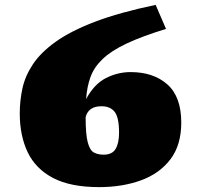

<svg xmlns="http://www.w3.org/2000/svg" viewBox="-20 -752 815 787"><path d="M618 -732 660.5 -633.5Q561 -603 498.2 -573.2Q435.5 -543.5 400.8 -510.2Q366 -477 351.2 -437Q336.5 -397 333 -346Q366 -407.5 414.2 -432Q462.5 -456.5 515.5 -456.5Q609 -456.5 666 -406Q723 -355.5 723 -249.5Q723 -157.5 678.5 -99Q634 -40.5 557.8 -12.8Q481.5 15 386.5 15Q269 15 197.5 -22.5Q126 -60 93.5 -128Q61 -196 61 -287Q61 -339 72 -389.8Q83 -440.5 114.8 -488.5Q146.5 -536.5 207.8 -580.5Q269 -624.5 369.2 -662.8Q469.5 -701 618 -732ZM396 -316.5Q342.5 -316.5 331 -272Q331 -200.5 339.8 -168Q348.5 -135.5 365 -126.8Q381.5 -118 404.5 -118Q440 -118 454 -141.8Q468 -165.5 468 -208Q468 -270.5 450 -293.5Q432 -316.5 396 -316.5Z"/></svg>

Font: Newsreader 6pt ExtraBold
Style: Regular
Weight: 800
Designer: Hugues Gentile
Foundry: Production Type
Version: Version 1.003; ttfautohint (v1.8.3)